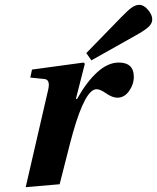

<svg xmlns="http://www.w3.org/2000/svg" viewBox="-20 -760 648 792"><path d="M336 -541 481 -690Q509 -719 524.5 -729.5Q540 -740 555 -740Q573 -740 590.5 -719.5Q608 -699 608 -680Q608 -662 590.5 -647Q573 -632 540 -614L357 -511ZM86 12 179 -391Q188 -431 164 -434L105 -440L112 -473L325 -502L330 -497L293 -352H298Q337 -422 381 -462Q425 -502 470 -502Q532 -502 532 -443Q532 -412 512.5 -384.5Q493 -357 464 -357Q443 -357 416 -376Q393 -392 378 -392Q332 -392 281 -213Q271 -178 252.5 -104Q234 -30 226 0Z"/></svg>

Font: Lingua Franca
Style: Bold Italic
Weight: 700
Italic angle: -13°
Version: Version 1.19